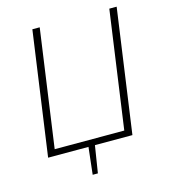

<svg xmlns="http://www.w3.org/2000/svg" viewBox="-122 -787 912 1034"><g transform="rotate(-15 334.0 -269.5)"><path d="M625 -690 528 0H319L295 151H266L283 0H58L155 -690H196L104 -35H492L584 -690Z"/></g></svg>

Font: Exo 2.0 Extra Light
Style: Italic
Weight: 250
Italic angle: -8°
Designer: Natanael Gama
Version: Version 1.001;PS 001.001;hotconv 1.0.70;makeotf.lib2.5.58329